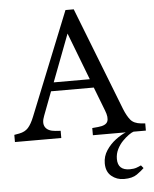

<svg xmlns="http://www.w3.org/2000/svg" viewBox="-62 -757 853 1065"><g transform="rotate(-5 364.5 -224.0)"><path d="M0 0V-40L28 -45Q60 -51 78 -71Q96 -91 112 -131L343 -705H389L613 -131Q629 -91 647.5 -68.5Q666 -46 706 -42L729 -40V0H434V-40L467 -43Q511 -47 520 -69Q529 -91 513 -131L462 -263H224L174 -131Q158 -91 173 -68Q188 -45 229 -42L258 -40V0ZM243 -311H444L343 -574ZM585 257Q545 257 515.5 232.5Q486 208 486 161Q486 122 507.5 89.5Q529 57 559.5 34Q590 11 617 0H660Q650 3 633 15Q616 27 598 45.5Q580 64 567.5 89Q555 114 555 143Q555 206 622 206Q645 206 661 200Q677 194 685 190L698 206Q684 220 658 238.5Q632 257 585 257Z"/></g></svg>

Font: Hedvig Letters Serif 12pt
Style: Regular
Weight: 400
Designer: Alexander Örn & Tor Weibull
Foundry: Kanon Foundry
Version: Version 1.000; ttfautohint (v1.8.4.7-5d5b)